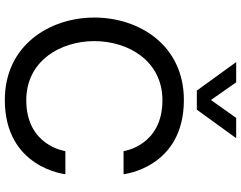

<svg xmlns="http://www.w3.org/2000/svg" viewBox="-124 -888 1022 815"><g transform="rotate(90 387.5 -481.0)"><path d="M446 -805 567 -972H481L405 -865L330 -972H244L365 -805ZM405 10C693 10 720 -247 720 -247H622C622 -247 600 -81 406 -81C239 -81 155 -226 155 -370C155 -514 239 -659 406 -659C600 -659 622 -494 622 -494H720C720 -494 693 -750 405 -750C172 -750 55 -560 55 -370C55 -181 172 10 405 10Z"/></g></svg>

Font: Be Vietnam Pro
Style: Regular
Weight: 400
Designer: Lam Bao, Tony Le, Vietanh Nguyen
Foundry: Yellow Type Foundry
Version: Version 1.002